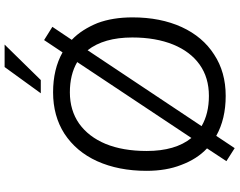

<svg xmlns="http://www.w3.org/2000/svg" viewBox="-120 -846 1013 812"><g transform="rotate(-90 386.0 -439.5)"><path d="M624 -642Q647 -620 664.5 -592.5Q682 -565 695 -533Q719 -469 719 -385Q719 -267 678 -177Q637 -88 562 -40Q488 9 387 9Q289 9 218 -31L166 47L111 12L165 -70Q120 -112 95 -179Q70 -242 70 -326Q70 -444 111 -535Q151 -623 227 -673Q302 -721 402 -721Q500 -721 571 -681L623 -759L679 -724ZM154 -325Q154 -204 209 -136L530 -619Q477 -650 402 -650Q326 -650 270 -611Q214 -571 184 -499Q154 -426 154 -325ZM387 -62Q464 -62 519 -101Q574 -140 604 -213Q634 -287 634 -386Q634 -506 580 -575L259 -93Q312 -62 387 -62ZM454 -773H398L509 -926H604Z"/></g></svg>

Font: PRinguin Sans
Style: Italic
Weight: 400
Designer: Vernon Adams
Foundry: Vernon Adams
Version: ""